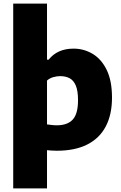

<svg xmlns="http://www.w3.org/2000/svg" viewBox="-20 -828 673 1068"><path d="M53.5 220V-808H241.5V-496H250.5Q274 -526 308.8 -541.8Q343.5 -557.5 389 -557.5Q446.5 -557.5 495.2 -528.5Q544 -499.5 573.5 -439.2Q603 -379 603 -285Q603 -190.5 568.2 -124.5Q533.5 -58.5 465 -24Q396.5 10.5 296 10.5Q281.5 10.5 267.8 9.5Q254 8.5 241.5 7.5V220ZM295.5 -131Q355 -131 384.5 -162.8Q414 -194.5 414 -270.5Q414 -322.5 401.8 -351.8Q389.5 -381 367.2 -392.8Q345 -404.5 315 -404.5Q296 -404.5 276 -398.8Q256 -393 241.5 -380V-136Q253 -134.5 267.5 -132.8Q282 -131 295.5 -131Z"/></svg>

Font: Encode Sans Condensed Thin ExtraBold
Style: Regular
Weight: 800
Version: Version 3.002